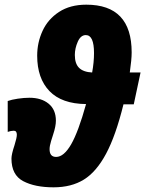

<svg xmlns="http://www.w3.org/2000/svg" viewBox="-20 -791 621 821"><path d="M29 -113Q29 -131 42 -170Q52 -202 52 -215Q52 -232 39 -232Q27 -232 13 -227V-359Q29 -365 56 -369Q83 -373 106 -373Q157 -373 188 -347.5Q219 -322 219 -275Q219 -251 207 -215Q205 -209 198.5 -188Q192 -167 192 -153Q192 -120 220 -120Q253 -120 284 -173.5Q315 -227 348 -346Q244 -347 191.5 -401.5Q139 -456 139 -553Q139 -609 162 -659Q185 -709 232.5 -740Q280 -771 349 -771Q543 -771 543 -567Q543 -537 535 -481H581L552 -345H508Q475 -211 433.5 -133.5Q392 -56 338.5 -23Q285 10 209 10Q129 10 79 -16.5Q29 -43 29 -113ZM382 -564Q382 -641 347 -641Q325 -641 312.5 -612.5Q300 -584 300 -556Q300 -519 318 -501Q336 -483 374 -481Q382 -525 382 -564Z"/></svg>

Font: Noto Sans UI CondBlack
Style: Italic
Weight: 900
Width: 3
Italic angle: -12°
Designer: Monotype Design Team
Foundry: Monotype Imaging Inc.
Version: Version 1.001